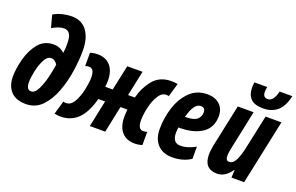

<svg xmlns="http://www.w3.org/2000/svg" viewBox="-94 -1144 2348 1525"><g transform="rotate(20 1079.5 -381.5)"><path d="M472 -542Q472 -648 427 -709Q382 -770 297 -770Q262 -770 221 -760.5Q180 -751 145 -730L173 -625Q229 -659 273 -659Q304 -659 320.5 -634.5Q337 -610 337 -550Q337 -533 336 -514Q335 -495 332 -475H329Q317 -489 293 -500Q269 -511 239 -511Q158 -511 110 -450.5Q62 -390 41 -308Q20 -226 20 -162Q20 -81 63.5 -35.5Q107 10 189 10Q271 10 325.5 -46.5Q380 -103 412.5 -190.5Q445 -278 458.5 -372Q472 -466 472 -542ZM155 -162Q155 -201 167 -258Q179 -315 202 -358.5Q225 -402 258 -402Q275 -402 290 -390.5Q305 -379 311 -366Q306 -326 291 -262.5Q276 -199 252 -149Q228 -99 195 -99Q155 -99 155 -162Z M719 -225H776L729 0H859L906 -225H965Q963 -208 962 -192.5Q961 -177 961 -162Q961 -82 999.5 -36.5Q1038 9 1109 9Q1143 9 1173 -1V-113Q1159 -107 1140 -107Q1095 -107 1095 -182Q1095 -231 1109 -292Q1123 -353 1150 -397Q1177 -441 1215 -441Q1228 -441 1237 -438L1270 -552Q1247 -557 1218 -557Q1120 -557 1065.5 -491.5Q1011 -426 987 -335H930L975 -548H846L800 -335H737Q741 -365 741 -386Q741 -466 703 -511.5Q665 -557 594 -557Q558 -557 531 -547V-435Q549 -441 562 -441Q608 -441 608 -366Q608 -327 595.5 -265.5Q583 -204 556.5 -155.5Q530 -107 488 -107Q474 -107 465 -110L432 3Q455 9 485 9Q569 9 627.5 -46.5Q686 -102 719 -225Z M1584 -34V-137Q1517 -99 1458 -99Q1390 -99 1390 -183Q1390 -207 1394 -230H1403Q1522 -230 1593.5 -278.5Q1665 -327 1665 -424Q1665 -486 1625.5 -521.5Q1586 -557 1523 -557Q1433 -557 1374 -498.5Q1315 -440 1286.5 -351Q1258 -262 1258 -169Q1258 -85 1303 -37.5Q1348 10 1426 10Q1467 10 1506 0.5Q1545 -9 1584 -34ZM1504 -451Q1542 -451 1542 -411Q1542 -375 1515.5 -351Q1489 -327 1417 -327H1414Q1446 -451 1504 -451Z M2159 -773H2052Q2031 -684 1982 -684Q1942 -684 1942 -731Q1942 -752 1947 -773H1839Q1835 -745 1835 -728Q1835 -670 1867 -636Q1899 -602 1974 -602Q2045 -602 2092.5 -642.5Q2140 -683 2159 -773ZM1926 -65H1929L1926 0H2033L2149 -548H2015L1954 -263Q1940 -196 1919 -153.5Q1898 -111 1866 -111Q1836 -111 1836 -150Q1836 -182 1847 -230L1914 -548H1780L1705 -195Q1701 -173 1698 -151Q1695 -129 1695 -112Q1695 10 1807 10Q1875 10 1926 -65Z"/></g></svg>

Font: Noto Sans UI Condensed ExtraBold
Style: Italic
Weight: 800
Width: 3
Designer: Monotype Design Team
Foundry: Monotype Imaging Inc.
Version: 1.001